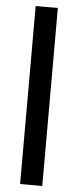

<svg xmlns="http://www.w3.org/2000/svg" viewBox="-57 -862 363 893"><g transform="rotate(5 124.0 -415.5)"><path d="M72.5 0V-831H176V0Z"/></g></svg>

Font: Merriweather 20pt
Style: Regular
Weight: 400
Version: Version 2.100